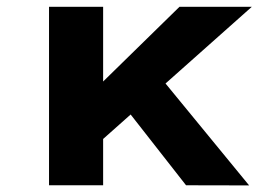

<svg xmlns="http://www.w3.org/2000/svg" viewBox="-20 -551 804 571"><path d="M278.6 -130.5 221 -244.3 513.7 -530.7H728.8ZM125.8 0V-530.7H286.7V0ZM533.3 0 326.7 -263.9 439.6 -342.5 720.9 0.4Z"/></svg>

Font: Lexend Exa
Style: Regular
Weight: 400
Designer: Bonnie Shaver-Troup, Thomas Jockin
Foundry: Lexend
Version: Version 1.007